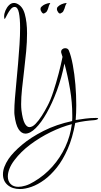

<svg xmlns="http://www.w3.org/2000/svg" viewBox="-107 -891 684 1299"><path d="M28 388Q-23 388 -55 361Q-87 334 -87 288Q-87 241 -49 184Q-18 139 42 88.5Q102 38 188 -5.5Q274 -49 381 -72Q382 -82 382 -92Q382 -102 382 -112Q382 -198 367 -287Q352 -376 329 -461Q310 -364 278 -278Q246 -192 209 -126.5Q172 -61 134.5 -24Q97 13 65 13Q38 13 18.5 -17Q-1 -47 -9 -114Q-10 -119 -10 -126.5Q-10 -134 -10 -142Q-10 -175 -6 -225.5Q-2 -276 4 -337Q10 -398 15.5 -463Q21 -528 25 -589.5Q29 -651 29 -703Q29 -765 21 -804.5Q13 -844 -8 -844Q-22 -844 -34 -829.5Q-46 -815 -55.5 -797.5Q-65 -780 -70.5 -769Q-76 -758 -77 -765Q-78 -769 -78.5 -772.5Q-79 -776 -79 -780Q-79 -799 -70 -820Q-61 -841 -46 -856Q-31 -871 -12 -871Q-5 -871 4 -868Q45 -852 60.5 -797Q76 -742 76 -666Q76 -608 70 -543Q64 -478 56 -413Q48 -348 42 -290Q36 -232 36 -187Q36 -176 36.5 -165.5Q37 -155 38 -146Q46 -83 60 -57Q74 -31 92 -31Q112 -31 133.5 -53Q155 -75 176 -108Q197 -141 214 -174Q235 -213 254 -271.5Q273 -330 289.5 -392.5Q306 -455 316 -506L307 -535Q305 -550 314 -557.5Q323 -565 333 -565Q353 -565 359 -549Q374 -513 385.5 -452Q397 -391 403 -319.5Q409 -248 409 -179Q409 -153 408 -127.5Q407 -102 405 -79Q437 -84 470.5 -88.5Q504 -93 540 -93H545Q557 -93 557 -89Q557 -86 550 -82.5Q543 -79 530 -78Q499 -76 466.5 -71.5Q434 -67 402 -59Q384 42 351 117Q318 192 277 243Q236 294 194 325Q149 358 106 373Q63 388 28 388ZM17 373Q38 373 65 365Q92 357 123 338Q193 297 247 236.5Q301 176 335 102.5Q369 29 379 -51Q309 -33 235.5 3Q162 39 98 87Q34 135 -9 192Q-32 222 -43 250.5Q-54 279 -54 303Q-54 334 -35.5 353.5Q-17 373 17 373ZM191 -800Q184 -797 175.5 -808Q167 -819 167 -831Q167 -840 173.5 -845.5Q180 -851 185 -855Q195 -862 213 -867.5Q231 -873 232 -868Q234 -864 233 -865.5Q232 -867 228.5 -862Q225 -857 218 -832Q215 -823 210 -814.5Q205 -806 191 -800ZM302 -800Q295 -797 286.5 -808Q278 -819 278 -831Q278 -840 284.5 -845.5Q291 -851 296 -855Q306 -862 324 -867.5Q342 -873 343 -868Q345 -864 344 -865.5Q343 -867 339.5 -862Q336 -857 329 -832Q326 -823 321 -814.5Q316 -806 302 -800Z"/></svg>

Font: Inspiration
Style: Regular
Weight: 400
Designer: Robert E. Leuschke
Foundry: Robert E. Leuschke
Version: Version 2.010; ttfautohint (v1.8.3)